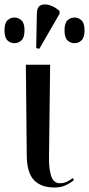

<svg xmlns="http://www.w3.org/2000/svg" viewBox="-49 -824 396 854"><path d="M193 10Q134 10 102.5 -22.5Q71 -55 70 -131L66 -536H174L169 -124Q168 -74 178.5 -41.5Q189 -9 218 -9Q234 -9 248 -15.5Q262 -22 275 -32L280 -23Q263 -9 242 0.5Q221 10 193 10ZM126 -607 112 -610 115 -766Q116 -793 132 -800.5Q148 -808 171.5 -801Q195 -794 216 -775V-763ZM15 -632Q-3 -632 -16 -644.5Q-29 -657 -29 -689Q-29 -721 -16 -733.5Q-3 -746 15 -746Q33 -746 46.5 -733.5Q60 -721 60 -689Q60 -657 46.5 -644.5Q33 -632 15 -632ZM283 -632Q264 -632 251 -644.5Q238 -657 238 -689Q238 -721 251 -733.5Q264 -746 283 -746Q300 -746 313.5 -733.5Q327 -721 327 -689Q327 -657 313.5 -644.5Q300 -632 283 -632Z"/></svg>

Font: Noto Serif Display ExtraCondensed Medium
Style: Regular
Weight: 500
Width: 2
Designer: Monotype Design Team
Foundry: Monotype Imaging Inc.
Version: Version 2.009